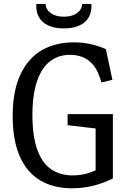

<svg xmlns="http://www.w3.org/2000/svg" viewBox="-20 -961 660 992"><path d="M45.5 -361.7Q45.5 -490.8 85.6 -576.1Q125.7 -661.3 196.4 -701.8Q267.2 -742.2 361.3 -742.2Q405.3 -742.2 446.2 -733.4Q487.2 -724.7 527 -707.2L560.7 -548.7L504.7 -535L492.5 -569.3Q474 -621.7 436.2 -649.4Q398.5 -677.2 343.8 -677.7Q285 -678.3 241.2 -646.2Q197.3 -614.2 172.4 -544.6Q147.5 -475 147.5 -366.5Q147.5 -256.8 172.8 -187.3Q198 -117.8 244.8 -86.1Q291.5 -54.3 357.7 -54.8Q399.5 -55.2 435.6 -66.5Q471.7 -77.8 505 -96.5L474 -45.7V-326.7L512 -292.7L329.3 -314.2V-371.3H563.2V-39.2Q513.7 -14 460.7 -1.1Q407.7 11.8 352.8 11.8Q256 11.8 187.3 -29.1Q118.7 -70 82.1 -153.3Q45.5 -236.7 45.5 -361.7ZM167.7 -940.7H215.7Q215.7 -923.5 226.7 -908.4Q237.7 -893.3 259 -884.1Q280.3 -874.8 310 -874.8Q339.7 -874.8 361 -884.1Q382.3 -893.3 393.3 -908.4Q404.3 -923.5 404.3 -940.7H452.3Q454.7 -902 439.4 -873.6Q424.2 -845.2 391.6 -829.8Q359 -814.3 310 -814.3Q261 -814.3 228.4 -829.8Q195.8 -845.2 180.6 -873.6Q165.3 -902 167.7 -940.7Z"/></svg>

Font: Monaspace Xenon Var
Style: Regular
Weight: 400
Designer: Riley Cran and the Lettermatic Team
Version: Version 1.000 (Monaspace Xenon Var)